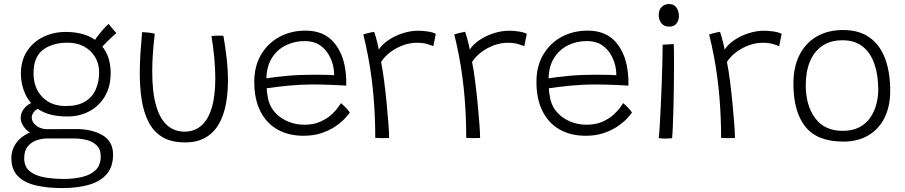

<svg xmlns="http://www.w3.org/2000/svg" viewBox="-20 -687 4504 956"><path d="M316 -107Q230.5 -107 179.8 -137.8Q129 -168.5 106.5 -217.2Q84 -266 84 -319.5Q84 -385 114 -431.5Q144 -478 195 -503Q246 -528 307.5 -528Q413 -528 472 -473.8Q531 -419.5 531 -323.5Q531 -255.5 502.2 -207.2Q473.5 -159 425 -133Q376.5 -107 316 -107ZM288.5 249.5Q216 249.5 159 236.2Q102 223 69.2 190.2Q36.5 157.5 36.5 99.5Q36.5 60.5 58.5 28Q80.5 -4.5 121.2 -23.8Q162 -43 218 -44Q250 -44 288.2 -44.2Q326.5 -44.5 358.5 -44.5Q438 -44.5 490.5 -13.8Q543 17 543 83Q543 141.5 512.8 178.2Q482.5 215 425.5 232.2Q368.5 249.5 288.5 249.5ZM297 204Q346.5 204 388.5 194.2Q430.5 184.5 456 160Q481.5 135.5 481.5 92Q481.5 55 460.5 35.8Q439.5 16.5 409.2 9.5Q379 2.5 351.5 2.5Q328.5 2.5 300.5 2.5Q272.5 2.5 248.5 2.5Q224.5 2.5 213 2.5Q190 2.5 163.8 11Q137.5 19.5 119 41Q100.5 62.5 100.5 101Q100.5 143 128.2 165.5Q156 188 200.8 196Q245.5 204 297 204ZM183.5 -10Q133.5 -17 108.2 -44Q83 -71 83 -100Q83 -119 93 -136Q103 -153 119.5 -165Q136 -177 157 -180.5L190.5 -154Q162 -145 150 -131Q138 -117 138 -101.5Q138 -80 160.2 -61.8Q182.5 -43.5 218 -43.5ZM307 -159Q367 -159 403.5 -181.2Q440 -203.5 456.8 -241.8Q473.5 -280 473.5 -326.5Q473.5 -369 454 -402.2Q434.5 -435.5 399.2 -455Q364 -474.5 316.5 -474.5Q241.5 -474.5 194.2 -439Q147 -403.5 147 -322Q147 -249 190.8 -204Q234.5 -159 307 -159ZM469 -430.5 435.5 -457.5Q444.5 -477 459.5 -498Q474.5 -519 491 -537.8Q507.5 -556.5 521 -568Q524 -563.5 531.8 -554Q539.5 -544.5 547.5 -535.5Q555.5 -526.5 559.5 -522Q553.5 -517.5 540.8 -506Q528 -494.5 513.5 -480Q499 -465.5 486.8 -452Q474.5 -438.5 469 -430.5Z M1033 -507Q1037 -508 1045.2 -508.8Q1053.5 -509.5 1062.5 -509.5Q1070 -509.5 1079 -509.2Q1088 -509 1092.5 -508.5Q1102 -454 1108.5 -397.2Q1115 -340.5 1115 -285.5Q1115 -223 1104.5 -167.5Q1094 -112 1069.5 -69.2Q1045 -26.5 1003.8 -2.2Q962.5 22 900.5 22Q831.5 22 787.5 -5.2Q743.5 -32.5 719.2 -80.5Q695 -128.5 685.5 -190.2Q676 -252 676 -321Q676 -372.5 679.5 -425Q683 -477.5 687.5 -527Q693 -527 701.8 -526.2Q710.5 -525.5 717.5 -525Q726.5 -524 735.2 -522.5Q744 -521 750.5 -519Q744.5 -467 741.2 -420Q738 -373 738 -331Q738 -228 757 -161.8Q776 -95.5 812 -63.5Q848 -31.5 899 -31.5Q947 -31.5 981.2 -60.5Q1015.5 -89.5 1033.8 -148.2Q1052 -207 1052 -298Q1052 -343.5 1047.2 -396Q1042.5 -448.5 1033 -507Z M1721.5 -126Q1713.5 -114 1695 -94.8Q1676.5 -75.5 1647.8 -56.2Q1619 -37 1579.8 -24Q1540.5 -11 1491 -11Q1416 -11 1361 -42.5Q1306 -74 1276 -134Q1246 -194 1246 -279Q1246 -357.5 1279.8 -414.8Q1313.5 -472 1371 -503.2Q1428.5 -534.5 1501.5 -534.5Q1593 -534.5 1643.2 -475Q1693.5 -415.5 1702 -318.5Q1703.5 -304.5 1704 -290Q1704.5 -275.5 1704 -260.5Q1698 -261 1680.5 -262Q1663 -263 1638.5 -264Q1614 -265 1587 -265.8Q1560 -266.5 1536 -266.5Q1480.5 -266.5 1419.5 -260.8Q1358.5 -255 1308 -247.5Q1308.5 -231.5 1311 -216.5Q1313.5 -201.5 1316.5 -187.5Q1326.5 -150.5 1353.2 -123Q1380 -95.5 1417 -80.8Q1454 -66 1495 -66Q1541 -66 1574.2 -80.8Q1607.5 -95.5 1629.5 -115.5Q1651.5 -135.5 1663.2 -152.5Q1675 -169.5 1678 -173.5Q1681 -171 1687.2 -165.2Q1693.5 -159.5 1700.5 -152.5Q1707.5 -145.5 1713.2 -138.5Q1719 -131.5 1721.5 -126ZM1306.5 -297Q1351 -304 1410.2 -309.5Q1469.5 -315 1544.5 -315Q1583 -315 1608.5 -314.2Q1634 -313.5 1644 -312.5Q1644 -333 1639.5 -355.5Q1633.5 -385 1617 -414.2Q1600.5 -443.5 1571.2 -463Q1542 -482.5 1497 -482.5Q1446.5 -482.5 1403.5 -461.5Q1360.5 -440.5 1334.2 -399.2Q1308 -358 1306.5 -297Z M1866 -440Q1883.5 -467 1915.5 -488.2Q1947.5 -509.5 1986.2 -521.8Q2025 -534 2061.5 -534Q2085 -534 2110 -530.2Q2135 -526.5 2150 -518.5L2137.5 -457Q2125 -462.5 2105.2 -468.2Q2085.5 -474 2054.5 -474Q2021 -474 1986.8 -461.5Q1952.5 -449 1923.8 -427.5Q1895 -406 1877.5 -378.5Q1885.5 -339.5 1892.5 -285.2Q1899.5 -231 1905 -174.5Q1910.5 -118 1914 -71Q1917.5 -24 1917.5 0Q1905 1 1884.2 0.8Q1863.5 0.5 1848.5 -0.5Q1848.5 -50 1846.5 -100.5Q1844.5 -151 1840.2 -202.5Q1836 -254 1829 -306Q1822 -358 1812 -410.2Q1802 -462.5 1789 -515.5Q1795.5 -518 1806.5 -520.8Q1817.5 -523.5 1828 -525.8Q1838.5 -528 1843 -528.5Q1849.5 -510 1856.5 -483Q1863.5 -456 1866 -440Z M2319 -440Q2336.5 -467 2368.5 -488.2Q2400.5 -509.5 2439.2 -521.8Q2478 -534 2514.5 -534Q2538 -534 2563 -530.2Q2588 -526.5 2603 -518.5L2590.5 -457Q2578 -462.5 2558.2 -468.2Q2538.5 -474 2507.5 -474Q2474 -474 2439.8 -461.5Q2405.5 -449 2376.8 -427.5Q2348 -406 2330.5 -378.5Q2338.5 -339.5 2345.5 -285.2Q2352.5 -231 2358 -174.5Q2363.5 -118 2367 -71Q2370.5 -24 2370.5 0Q2358 1 2337.2 0.8Q2316.5 0.5 2301.5 -0.5Q2301.5 -50 2299.5 -100.5Q2297.5 -151 2293.2 -202.5Q2289 -254 2282 -306Q2275 -358 2265 -410.2Q2255 -462.5 2242 -515.5Q2248.5 -518 2259.5 -520.8Q2270.5 -523.5 2281 -525.8Q2291.5 -528 2296 -528.5Q2302.5 -510 2309.5 -483Q2316.5 -456 2319 -440Z M3126.5 -126Q3118.5 -114 3100 -94.8Q3081.5 -75.5 3052.8 -56.2Q3024 -37 2984.8 -24Q2945.5 -11 2896 -11Q2821 -11 2766 -42.5Q2711 -74 2681 -134Q2651 -194 2651 -279Q2651 -357.5 2684.8 -414.8Q2718.5 -472 2776 -503.2Q2833.5 -534.5 2906.5 -534.5Q2998 -534.5 3048.2 -475Q3098.5 -415.5 3107 -318.5Q3108.5 -304.5 3109 -290Q3109.5 -275.5 3109 -260.5Q3103 -261 3085.5 -262Q3068 -263 3043.5 -264Q3019 -265 2992 -265.8Q2965 -266.5 2941 -266.5Q2885.5 -266.5 2824.5 -260.8Q2763.5 -255 2713 -247.5Q2713.5 -231.5 2716 -216.5Q2718.5 -201.5 2721.5 -187.5Q2731.5 -150.5 2758.2 -123Q2785 -95.5 2822 -80.8Q2859 -66 2900 -66Q2946 -66 2979.2 -80.8Q3012.5 -95.5 3034.5 -115.5Q3056.5 -135.5 3068.2 -152.5Q3080 -169.5 3083 -173.5Q3086 -171 3092.2 -165.2Q3098.5 -159.5 3105.5 -152.5Q3112.5 -145.5 3118.2 -138.5Q3124 -131.5 3126.5 -126ZM2711.5 -297Q2756 -304 2815.2 -309.5Q2874.5 -315 2949.5 -315Q2988 -315 3013.5 -314.2Q3039 -313.5 3049 -312.5Q3049 -333 3044.5 -355.5Q3038.5 -385 3022 -414.2Q3005.5 -443.5 2976.2 -463Q2947 -482.5 2902 -482.5Q2851.5 -482.5 2808.5 -461.5Q2765.5 -440.5 2739.2 -399.2Q2713 -358 2711.5 -297Z M3326.5 1Q3320 1.5 3311 2.2Q3302 3 3293.5 3Q3283 3 3274.5 2.2Q3266 1.5 3259.5 0.5Q3262 -12.5 3264.5 -54Q3267 -95.5 3269.8 -152.2Q3272.5 -209 3274.8 -269.2Q3277 -329.5 3278.2 -381.8Q3279.5 -434 3279.5 -464.5Q3282 -464.5 3289.5 -465Q3297 -465.5 3306 -466Q3315 -466.5 3323 -467Q3331 -467.5 3334.5 -467.5Q3335.5 -455 3335.8 -431.8Q3336 -408.5 3336 -378.5Q3336 -331.5 3335.5 -273.8Q3335 -216 3333.5 -159.5Q3332 -103 3330.2 -59.8Q3328.5 -16.5 3326.5 1ZM3313 -554.5Q3286.5 -554.5 3273.2 -571.2Q3260 -588 3260 -611Q3260 -630 3267 -642.2Q3274 -654.5 3285.8 -660.8Q3297.5 -667 3312 -667Q3335 -667 3347.8 -649.5Q3360.5 -632 3360.5 -607Q3360.5 -586 3348.5 -570.2Q3336.5 -554.5 3313 -554.5Z M3588 -440Q3605.5 -467 3637.5 -488.2Q3669.5 -509.5 3708.2 -521.8Q3747 -534 3783.5 -534Q3807 -534 3832 -530.2Q3857 -526.5 3872 -518.5L3859.5 -457Q3847 -462.5 3827.2 -468.2Q3807.5 -474 3776.5 -474Q3743 -474 3708.8 -461.5Q3674.5 -449 3645.8 -427.5Q3617 -406 3599.5 -378.5Q3607.5 -339.5 3614.5 -285.2Q3621.5 -231 3627 -174.5Q3632.5 -118 3636 -71Q3639.5 -24 3639.5 0Q3627 1 3606.2 0.8Q3585.5 0.5 3570.5 -0.5Q3570.5 -50 3568.5 -100.5Q3566.5 -151 3562.2 -202.5Q3558 -254 3551 -306Q3544 -358 3534 -410.2Q3524 -462.5 3511 -515.5Q3517.5 -518 3528.5 -520.8Q3539.5 -523.5 3550 -525.8Q3560.5 -528 3565 -528.5Q3571.5 -510 3578.5 -483Q3585.5 -456 3588 -440Z M4179 18Q4049 18 3989.8 -56.5Q3930.5 -131 3930.5 -270Q3930.5 -354.5 3961.2 -414.2Q3992 -474 4047.5 -505.8Q4103 -537.5 4177.5 -537.5Q4259 -537.5 4311 -499.5Q4363 -461.5 4387.8 -393.5Q4412.5 -325.5 4412.5 -234.5Q4412.5 -158 4384.5 -101.2Q4356.5 -44.5 4304.2 -13.2Q4252 18 4179 18ZM4176 -35.5Q4225.5 -35.5 4259.5 -53.8Q4293.5 -72 4314 -102.5Q4334.5 -133 4343.8 -169.2Q4353 -205.5 4353 -241.5Q4353 -312 4334.2 -367.5Q4315.5 -423 4276 -454.8Q4236.5 -486.5 4174.5 -486.5Q4115.5 -486.5 4074.8 -459Q4034 -431.5 4013 -381.2Q3992 -331 3992 -263Q3992 -161.5 4039 -98.5Q4086 -35.5 4176 -35.5Z"/></svg>

Font: Grandstander Thin ExtraLight
Style: Regular
Weight: 250
Version: Version 1.200